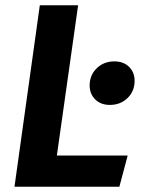

<svg xmlns="http://www.w3.org/2000/svg" viewBox="-20 -712 542 732"><path d="M277.8 -691.9 196.8 -119.1H466.8L435.1 0H35.2L131.8 -691.9ZM398.9 -312Q364.3 -312 343 -333Q321.8 -354 321.8 -386.2Q321.8 -425.8 348.9 -451.9Q376 -478 416 -478Q450.7 -478 471.9 -457.3Q493.2 -436.5 493.2 -403.8Q493.2 -364.3 466.1 -338.1Q439 -312 398.9 -312Z"/></svg>

Font: FiraGO SemiBold
Style: Italic
Weight: 600
Italic angle: -8°
Designer: bBox Type GmbH
Foundry: bBox Type GmbH
Version: Version 1.001;PS 001.001;hotconv 1.0.88;makeotf.lib2.5.64775